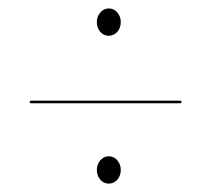

<svg xmlns="http://www.w3.org/2000/svg" viewBox="-20 -580 495 450"><path d="M234.7 -496.2Q223 -496.2 215 -505.4Q207 -514.7 207 -528.2Q207 -541.3 215.1 -550.7Q223.3 -560.2 234.7 -560.2Q247.1 -560.2 255.1 -550.6Q263.1 -541 263.1 -528.2Q263.1 -514.7 255 -505.4Q246.8 -496.2 234.7 -496.2ZM49.5 -341Q49.5 -344 53.5 -344H402Q405.5 -344 405.5 -341Q405.5 -338 402 -338H53.5Q49.5 -338 49.5 -341ZM234.7 -149.7Q223 -149.7 215 -158.9Q207 -168.2 207 -181.7Q207 -194.8 215.1 -204.2Q223.3 -213.7 234.7 -213.7Q247.1 -213.7 255.1 -204.1Q263.1 -194.5 263.1 -181.7Q263.1 -168.2 255 -158.9Q246.8 -149.7 234.7 -149.7Z"/></svg>

Font: Fraunces 144pt S000 Light
Style: Regular
Weight: 300
Version: Version 1.000; ttfautohint (v1.8.3)